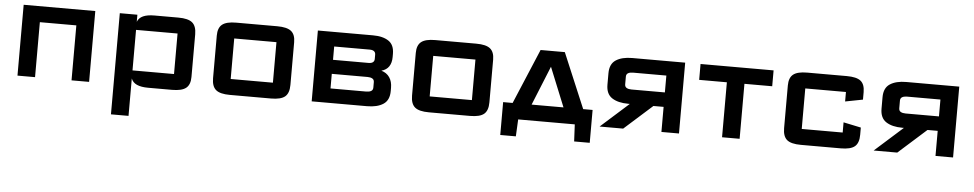

<svg xmlns="http://www.w3.org/2000/svg" viewBox="-40 -820 6850 1350"><g transform="rotate(5 3385.0 -145.5)"><path d="M83 0V-500H588.5V0H464.5V-388H207V0Z M761.5 214V-500H885.5V-450Q896 -478 925.8 -491.5Q955.5 -505 1005.5 -505H1174.5Q1244 -505 1273.2 -480.5Q1302.5 -456 1302.5 -398V-97Q1302.5 -42.5 1272.8 -18.8Q1243 5 1174.5 5H1005.5Q955.5 5 925.8 -8.5Q896 -22 885.5 -50V214ZM885.5 -107H1178.5Q1178.5 -107 1178.5 -107Q1178.5 -107 1178.5 -107V-393Q1178.5 -393 1178.5 -393Q1178.5 -393 1178.5 -393H885.5Z M1454.5 -102V-403Q1454.5 -457.5 1484.2 -481.2Q1514 -505 1582.5 -505H1872.5Q1941.5 -505 1971 -481.2Q2000.5 -457.5 2000.5 -403V-102Q2000.5 -44 1971.5 -19.5Q1942.5 5 1872.5 5H1582.5Q1513 5 1483.8 -19.5Q1454.5 -44 1454.5 -102ZM1578.5 -107Q1578.5 -107 1578.5 -107Q1578.5 -107 1578.5 -107H1876.5Q1876.5 -107 1876.5 -107Q1876.5 -107 1876.5 -107V-393Q1876.5 -393 1876.5 -393Q1876.5 -393 1876.5 -393H1578.5Q1578.5 -393 1578.5 -393Q1578.5 -393 1578.5 -393Z M2159.5 0V-500H2548.5Q2618.5 -500 2659 -473Q2699.5 -446 2699.5 -382.5V-360Q2699.5 -319.5 2682.2 -293.5Q2665 -267.5 2629 -257.5Q2667 -246.5 2687 -217Q2707 -187.5 2707 -143.5V-121Q2707 -55.5 2664.5 -27.8Q2622 0 2549.5 0ZM2283.5 -102H2536Q2557 -102 2570 -109.5Q2583 -117 2583 -134.5V-172.5Q2583 -190 2570 -197.5Q2557 -205 2536 -205H2283.5ZM2283.5 -304H2535Q2554 -304 2564.8 -312Q2575.5 -320 2575.5 -336V-366Q2575.5 -382 2564.8 -390Q2554 -398 2535 -398H2283.5Z M2859 -102V-403Q2859 -457.5 2888.8 -481.2Q2918.5 -505 2987 -505H3277Q3346 -505 3375.5 -481.2Q3405 -457.5 3405 -403V-102Q3405 -44 3376 -19.5Q3347 5 3277 5H2987Q2917.5 5 2888.2 -19.5Q2859 -44 2859 -102ZM2983 -107Q2983 -107 2983 -107Q2983 -107 2983 -107H3281Q3281 -107 3281 -107Q3281 -107 3281 -107V-393Q3281 -393 3281 -393Q3281 -393 3281 -393H2983Q2983 -393 2983 -393Q2983 -393 2983 -393Z M3501 120V-112H3568L3731.5 -500H3902.5L4066 -112H4132.5V120H4022.5L4016.5 0H3617L3611 120ZM3702 -112H3927L3814.5 -389Z M4191.5 0 4389.5 -177H4378.5Q4306 -177 4263.5 -204.8Q4221 -232.5 4221 -298V-379Q4221 -444.5 4263.5 -472.2Q4306 -500 4378.5 -500H4752V0H4628V-177H4556L4358 0ZM4392 -279H4628V-398H4392Q4371 -398 4358 -390.5Q4345 -383 4345 -365.5V-311.5Q4345 -294 4358 -286.5Q4371 -279 4392 -279Z M5056 0V-388H4860.5V-500H5376V-388H5180V0Z M5485 -102V-403Q5485 -458 5514.8 -481.5Q5544.5 -505 5613 -505H5892Q5961.5 -505 5990.8 -481.5Q6020 -458 6020 -403V-350L5896 -326V-393Q5896 -393 5896 -393Q5896 -393 5896 -393H5609Q5609 -393 5609 -393Q5609 -393 5609 -393V-107Q5609 -107 5609 -107Q5609 -107 5609 -107H5898Q5898 -107 5898 -107Q5898 -107 5898 -107V-179L6022 -153V-102Q6022 -44 5993 -19.5Q5964 5 5894 5H5613Q5543 5 5514 -19.5Q5485 -44 5485 -102Z M6126 0 6324 -177H6313Q6240.5 -177 6198 -204.8Q6155.5 -232.5 6155.5 -298V-379Q6155.5 -444.5 6198 -472.2Q6240.5 -500 6313 -500H6686.5V0H6562.5V-177H6490.5L6292.5 0ZM6326.5 -279H6562.5V-398H6326.5Q6305.5 -398 6292.5 -390.5Q6279.5 -383 6279.5 -365.5V-311.5Q6279.5 -294 6292.5 -286.5Q6305.5 -279 6326.5 -279Z"/></g></svg>

Font: Science Gothic
Style: Regular
Weight: 400
Designer: Thomas Phinney, Vassil Kateliev, Brandon Buerkle
Foundry: Font Detective LLC
Version: Version 1.018